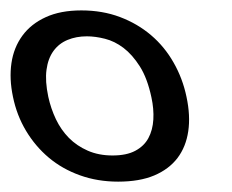

<svg xmlns="http://www.w3.org/2000/svg" viewBox="-42 -729 445 369"><path d="M114.3 -709Q154.8 -709 188.5 -696.3Q222.2 -683.6 248.3 -661.4Q274.4 -639.2 291.7 -608.6Q309.1 -578.1 316.4 -543Q324.2 -506.8 319.8 -476.8Q315.4 -446.8 299.1 -425.3Q282.7 -403.8 254.4 -391.8Q226.1 -379.9 185.1 -379.9Q145.5 -379.9 111.6 -392.1Q77.6 -404.3 51.8 -426Q25.9 -447.8 8.1 -477.5Q-9.8 -507.3 -17.1 -543Q-24.4 -577.6 -20 -607.7Q-15.6 -637.7 1 -660.4Q17.6 -683.1 45.9 -696Q74.2 -709 114.3 -709ZM125 -659.2Q104.5 -659.2 87.9 -652.3Q71.3 -645.5 60.8 -631.1Q50.3 -616.7 47.4 -595Q44.4 -573.2 50.8 -543Q55.7 -520.5 65.4 -500Q75.2 -479.5 90.3 -464.1Q105.5 -448.7 126.5 -439.5Q147.5 -430.2 174.3 -430.2Q201.2 -430.2 218 -439.2Q234.9 -448.2 243.2 -463.6Q251.5 -479 252.7 -499.3Q253.9 -519.5 249 -542Q241.2 -578.6 226.8 -601.3Q212.4 -624 195.3 -637Q178.2 -649.9 159.7 -654.5Q141.1 -659.2 125 -659.2Z"/></svg>

Font: XB Khoramshahr
Style: Oblique
Weight: 400
Italic angle: 12°
Designer: Behnam
Foundry: Irmug
Version: Version 8.005 2009